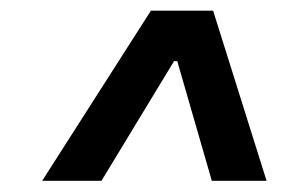

<svg xmlns="http://www.w3.org/2000/svg" viewBox="-20 -728 521 351"><path d="M295.4 -654.8H320.8L314.9 -616.2H289.6ZM57.1 -397.5 255.9 -708.5H369.6L467.3 -397.5H367.2L299.8 -630.9H307.1L165.5 -397.5Z"/></svg>

Font: Inter SemiBold
Style: Italic
Weight: 600
Italic angle: -9.3988°
Designer: Rasmus Andersson
Foundry: rsms
Version: Version 4.001;git-66647c0bb